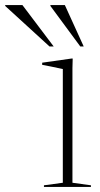

<svg xmlns="http://www.w3.org/2000/svg" viewBox="-148 -738 396 758"><path d="M139 -507 138 -469V-16.5L211 -6.5V0H25.5V-6.5L100 -16.5V-465.5Q94.5 -466.5 81 -469.5Q67.5 -472.5 50.8 -475.8Q34 -479 18.5 -482V-490.5L135 -507ZM64 -554.5H47.5L-127.5 -714.5V-718H-59.5ZM182.5 -554.5H169L51 -714.5V-718H108Z"/></svg>

Font: Newsreader 60pt ExtraLight
Style: Regular
Weight: 250
Designer: Hugues Gentile
Foundry: Production Type
Version: Version 1.003